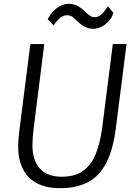

<svg xmlns="http://www.w3.org/2000/svg" viewBox="-20 -978 704 1006"><path d="M294 8Q187 8 131 -49.2Q75 -106.5 75 -212Q75 -224 76.5 -243.5Q78 -263 81 -290L139 -747H212L156 -302Q153 -279 151.5 -257.5Q150 -236 150 -217Q150 -138.5 188.5 -95.2Q227 -52 304 -52Q374 -52 417 -84Q460 -116 483 -174.5Q506 -233 516 -313L571 -747H643L587 -306Q579.5 -249 566.8 -203.2Q554 -157.5 536 -123Q499.5 -54 440 -23Q380.5 8 294 8ZM468 -827Q443.5 -827 422.5 -838.8Q401.5 -850.5 385 -867Q369.5 -883 358.5 -890.5Q347.5 -898 331 -898Q311 -898 293.2 -882.8Q275.5 -867.5 261 -845L230 -877Q240 -898 257 -916.5Q274 -935 295.2 -946.5Q316.5 -958 340 -958Q364 -958 384.5 -947.8Q405 -937.5 425 -918Q441 -903 451.5 -895.5Q462 -888 476 -888Q493.5 -888 507 -898.8Q520.5 -909.5 530 -923Q539.5 -936.5 545 -945L574 -911Q568 -888 551.5 -869Q535 -850 513 -838.5Q491 -827 468 -827Z"/></svg>

Font: Koeln Type Sans Light
Style: Italic
Weight: 300
Italic angle: -7.5°
Designer: Eben Sorkin
Foundry: Eben Sorkin
Version: Version 2.001